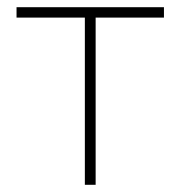

<svg xmlns="http://www.w3.org/2000/svg" viewBox="-20 -514 502 534"><path d="M216 0Q216 -56.5 216 -108.5Q216 -160.5 216 -221V-271Q216 -311.5 216 -347Q216 -382.5 216 -417Q216 -451.5 216 -489L228.5 -465H211.5Q167 -465 119.5 -465Q72 -465 26 -465V-494H436V-465Q390 -465 342.5 -465Q295 -465 250.5 -465H233.5L246 -489Q246 -451.5 246 -417Q246 -382.5 246 -347Q246 -311.5 246 -271V-221Q246 -160.5 246 -108.5Q246 -56.5 246 0Z"/></svg>

Font: Commissioner Thin
Style: Regular
Weight: 100
Designer: Kostas Bartsokas
Foundry: Kostas Bartsokas
Version: Version 1.001;gftools[0.9.23]